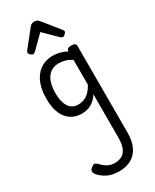

<svg xmlns="http://www.w3.org/2000/svg" viewBox="-343 -920 1284 1586"><g transform="rotate(-30 299.0 -127.5)"><path d="M285 584Q218 584 170 558Q122 532 96 496Q87 482 88.5 468Q90 454 110 439Q129 425 139.5 427Q150 429 163 442Q194 475 223 490.5Q252 506 289 506Q329 506 358 489.5Q387 473 402.5 436Q418 399 418 337V-75Q395 -38 367.5 -18Q340 2 312.5 9.5Q285 17 258 17Q201 17 157 -10.5Q113 -38 88 -94Q63 -150 63 -235Q63 -287 72.5 -331Q82 -375 101 -410Q120 -445 147 -469Q174 -493 209 -506Q244 -519 286 -519Q318 -519 352.5 -510Q387 -501 418 -484V-489Q418 -502 428 -508.5Q438 -515 460 -515Q482 -515 493 -508.5Q504 -502 504 -489V340Q504 422 477 476.5Q450 531 401 557.5Q352 584 285 584ZM270 -63Q299 -63 325.5 -73.5Q352 -84 375.5 -107Q399 -130 418 -167V-403Q387 -423 357 -431.5Q327 -440 295 -440Q269 -440 247 -432Q225 -424 207 -408Q189 -392 176.5 -368Q164 -344 157.5 -312Q151 -280 151 -239Q151 -184 164 -144.5Q177 -105 203.5 -84Q230 -63 270 -63ZM153 -610Q143 -610 130.5 -622Q118 -634 118 -644Q118 -647 119 -650Q120 -653 124 -660L251 -819Q257 -826 266.5 -832.5Q276 -839 295 -839Q314 -839 323 -832.5Q332 -826 338 -819L466 -660Q471 -653 472 -650Q473 -647 473 -644Q473 -634 460 -622Q447 -610 438 -610Q431 -610 425 -613.5Q419 -617 413 -623L295 -739L178 -623Q171 -617 165 -613.5Q159 -610 153 -610Z"/></g></svg>

Font: Playwrite AR
Style: Regular
Weight: 400
Designer: Veronika Burian, José Scaglione
Foundry: TypeTogether
Version: Version 1.002